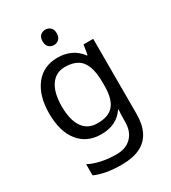

<svg xmlns="http://www.w3.org/2000/svg" viewBox="-230 -853 1076 1208"><g transform="rotate(-30 307.5 -248.5)"><path d="M275 -546Q328 -546 370.5 -526Q413 -506 443 -465H448L460 -536H530V9Q530 85 504 136.5Q478 188 425 214Q372 240 290 240Q232 240 183.5 231.5Q135 223 97 206V125Q135 145 186 156Q237 167 295 167Q364 167 403.5 126.5Q443 86 443 16V-5Q443 -17 444 -39.5Q445 -62 446 -71H442Q414 -30 372.5 -10Q331 10 276 10Q172 10 113.5 -63Q55 -136 55 -267Q55 -395 113.5 -470.5Q172 -546 275 -546ZM287 -472Q220 -472 183 -418.5Q146 -365 146 -266Q146 -167 182.5 -114.5Q219 -62 289 -62Q330 -62 359 -72.5Q388 -83 407 -105.5Q426 -128 435 -163Q444 -198 444 -246V-267Q444 -340 427.5 -385Q411 -430 376 -451Q341 -472 287 -472ZM298 -737Q318 -737 333.5 -723.5Q349 -710 349 -681Q349 -653 333.5 -639Q318 -625 298 -625Q276 -625 261 -639Q246 -653 246 -681Q246 -710 261 -723.5Q276 -737 298 -737Z"/></g></svg>

Font: Noto Sans Canadian Aboriginal
Style: Regular
Weight: 400
Designer: Monotype Design Team, Typotheque's Kevin King
Foundry: Monotype Imaging Inc.
Version: Version 2.002